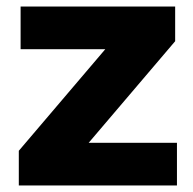

<svg xmlns="http://www.w3.org/2000/svg" viewBox="-20 -567 590 587"><path d="M37.5 0V-106L326.5 -445.5V-416.5H43V-547H515.5V-441L226.5 -101.5V-130.5H521V0Z"/></svg>

Font: Encode Sans SemiExpanded
Style: Bold
Weight: 700
Width: 6
Designer: Multiple Designers
Foundry: Impallari Type
Version: Version 3.002